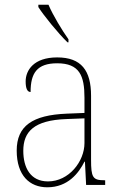

<svg xmlns="http://www.w3.org/2000/svg" viewBox="-20 -786 514 816"><path d="M267 -606H271V-619C244 -657 205 -721 186 -766H143V-756C165 -721 229 -642 267 -606ZM181 10C269 10 315 -51 339 -99H341L346 0H427V-20H422C374 -20 367 -33 367 -107V-379C367 -486 326 -542 223 -542C123 -542 89 -487 89 -440C89 -410 96 -395 110 -395C110 -475 137 -517 223 -517C318 -517 339 -464 339 -371V-306L264 -303C118 -297 51 -251 51 -146C51 -40 106 10 181 10ZM184 -15C109 -15 79 -74 79 -145C79 -226 124 -275 262 -280L339 -283V-178C339 -100 273 -15 184 -15Z"/></svg>

Font: Noto Serif Myanmar SemiCondensed Thin
Style: Regular
Weight: 100
Width: 4
Designer: Ben Mitchell and the Monotype Design Team
Foundry: Monotype Imaging Inc.
Version: Version 2.106